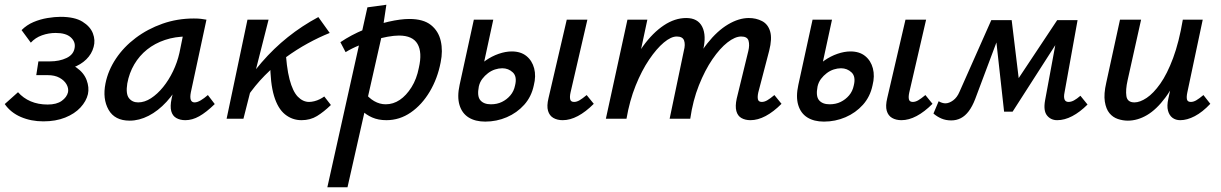

<svg xmlns="http://www.w3.org/2000/svg" viewBox="-32 -501 5149 810"><path d="M151 11Q99 11 56 -7.5Q13 -26 -12 -62L44 -112Q66 -87 97.5 -73.5Q129 -60 169 -60Q207 -60 228.5 -75.5Q250 -91 255 -112Q258 -129 248.5 -145.5Q239 -162 219 -173Q199 -184 169 -184H121L130 -242H178Q219 -242 249 -256.5Q279 -271 283 -300Q287 -325 266.5 -343.5Q246 -362 203 -362Q173 -362 145 -352Q117 -342 98 -321L59 -374Q81 -396 109.5 -408Q138 -420 168.5 -425Q199 -430 223 -430Q283 -430 316 -409.5Q349 -389 360 -360Q371 -331 363 -303Q355 -273 332 -250.5Q309 -228 274.5 -215.5Q240 -203 200 -203L204 -238Q259 -238 290.5 -216Q322 -194 333.5 -163Q345 -132 339 -104Q332 -74 307.5 -47.5Q283 -21 243 -5Q203 11 151 11Z M515 8Q452 8 426 -38Q400 -84 413 -149Q424 -204 457 -253.5Q490 -303 540.5 -341Q591 -379 653.5 -401Q716 -423 786 -423Q804 -423 816 -421.5Q828 -420 839 -418L773 -111Q765 -69 789 -69Q800 -69 814.5 -77.5Q829 -86 845 -100L874 -62Q838 -27 808.5 -10.5Q779 6 750 6Q728 6 712 -3Q696 -12 690.5 -32Q685 -52 692 -85L727 -243L775 -277Q760 -215 733 -162.5Q706 -110 670.5 -71.5Q635 -33 595 -12.5Q555 8 515 8ZM551 -69Q578 -69 605 -86.5Q632 -104 656 -133.5Q680 -163 698 -200.5Q716 -238 725 -278L746 -381L793 -344Q785 -346 776 -346.5Q767 -347 758 -347Q707 -347 664 -332.5Q621 -318 588.5 -292Q556 -266 534.5 -229.5Q513 -193 505 -149Q498 -105 512 -87Q526 -69 551 -69Z M1008 -88 976 -108Q1021 -179 1072 -238Q1123 -297 1182.5 -344.5Q1242 -392 1311 -429L1359 -362Q1314 -344 1266.5 -318Q1219 -292 1173 -258.5Q1127 -225 1085 -182.5Q1043 -140 1008 -88ZM924 0 1012 -418H1101L995 0ZM1240 6Q1201 6 1170.5 -18.5Q1140 -43 1124 -96.5Q1108 -150 1108 -238L1172 -306Q1176 -218 1189.5 -166.5Q1203 -115 1224.5 -93Q1246 -71 1272 -71Q1282 -71 1294 -74Q1306 -77 1317 -82.5Q1328 -88 1336 -94L1364 -58Q1334 -29 1305.5 -11.5Q1277 6 1240 6Z M1349 289 1518 -470 1598 -481 1578 -348 1434 289ZM1598 6Q1564 6 1538 -5.5Q1512 -17 1494.5 -35Q1477 -53 1469 -73L1504 -114Q1523 -88 1546.5 -74.5Q1570 -61 1595 -61Q1627 -61 1654.5 -79.5Q1682 -98 1704 -133Q1726 -168 1735 -215Q1750 -280 1729.5 -315.5Q1709 -351 1651 -351Q1631 -351 1603 -346Q1575 -341 1544.5 -331.5Q1514 -322 1483 -309.5Q1452 -297 1426 -281L1404 -323Q1450 -354 1503.5 -376Q1557 -398 1607.5 -409.5Q1658 -421 1695 -421Q1754 -421 1786 -395.5Q1818 -370 1827.5 -328Q1837 -286 1827 -238Q1814 -170 1781 -114.5Q1748 -59 1701 -26.5Q1654 6 1598 6Z M2015 12Q1973 12 1945 -5.5Q1917 -23 1906.5 -58Q1896 -93 1907 -143L1967 -418H2049L1988 -136Q1980 -95 1994.5 -78Q2009 -61 2039 -61Q2065 -61 2085.5 -71Q2106 -81 2121 -98.5Q2136 -116 2141 -141Q2150 -178 2131.5 -195.5Q2113 -213 2087 -213Q2072 -213 2056.5 -208Q2041 -203 2027 -192.5Q2013 -182 2002.5 -168Q1992 -154 1988 -136H1935Q1947 -171 1968.5 -199Q1990 -227 2016.5 -245.5Q2043 -264 2072 -274Q2101 -284 2127 -284Q2165 -284 2189 -264.5Q2213 -245 2221.5 -212.5Q2230 -180 2220 -141Q2210 -93 2179.5 -59Q2149 -25 2106 -6.5Q2063 12 2015 12ZM2342 6Q2319 6 2302.5 -3.5Q2286 -13 2280 -33.5Q2274 -54 2282 -87L2359 -418H2446L2375 -111Q2371 -93 2373.5 -82Q2376 -71 2390 -71Q2401 -71 2413 -78Q2425 -85 2443 -100L2473 -63Q2439 -29 2406 -11.5Q2373 6 2342 6Z M3134 6Q3112 6 3096 -3Q3080 -12 3074.5 -32.5Q3069 -53 3076 -85L3125 -286Q3131 -311 3126 -329Q3121 -347 3095 -347Q3069 -347 3037 -322Q3005 -297 2973.5 -251Q2942 -205 2916.5 -141Q2891 -77 2880 0H2818Q2840 -105 2875 -185Q2910 -265 2952 -318Q2994 -371 3039.5 -398Q3085 -425 3127 -425Q3158 -425 3183 -412Q3208 -399 3217 -368.5Q3226 -338 3213 -287L3167 -111Q3163 -93 3165.5 -82Q3168 -71 3182 -71Q3193 -71 3205 -78Q3217 -85 3235 -100L3265 -63Q3231 -29 3198 -11.5Q3165 6 3134 6ZM2524 0 2615 -418H2699L2610 0ZM2556 0Q2576 -94 2608 -172Q2640 -250 2681 -306.5Q2722 -363 2768.5 -394Q2815 -425 2863 -425Q2912 -425 2930.5 -388Q2949 -351 2934 -289L2866 0H2793L2853 -287Q2860 -313 2854 -330Q2848 -347 2823 -347Q2799 -347 2768.5 -321.5Q2738 -296 2706.5 -249.5Q2675 -203 2649.5 -139.5Q2624 -76 2611 0Z M3444 12Q3402 12 3374 -5.5Q3346 -23 3335.5 -58Q3325 -93 3336 -143L3396 -418H3478L3417 -136Q3409 -95 3423.5 -78Q3438 -61 3468 -61Q3494 -61 3514.5 -71Q3535 -81 3550 -98.5Q3565 -116 3570 -141Q3579 -178 3560.5 -195.5Q3542 -213 3516 -213Q3501 -213 3485.5 -208Q3470 -203 3456 -192.5Q3442 -182 3431.5 -168Q3421 -154 3417 -136H3364Q3376 -171 3397.5 -199Q3419 -227 3445.5 -245.5Q3472 -264 3501 -274Q3530 -284 3556 -284Q3594 -284 3618 -264.5Q3642 -245 3650.5 -212.5Q3659 -180 3649 -141Q3639 -93 3608.5 -59Q3578 -25 3535 -6.5Q3492 12 3444 12ZM3771 6Q3748 6 3731.5 -3.5Q3715 -13 3709 -33.5Q3703 -54 3711 -87L3788 -418H3875L3804 -111Q3800 -93 3802.5 -82Q3805 -71 3819 -71Q3830 -71 3842 -78Q3854 -85 3872 -100L3902 -63Q3868 -29 3835 -11.5Q3802 6 3771 6Z M4428 6Q4401 6 4385 -14Q4369 -34 4377 -78L4431 -370L4471 -390L4240 -30H4204L4167 -364L4190 -416H4236L4270 -135L4242 -136L4428 -416H4514L4459 -111Q4455 -92 4459 -81.5Q4463 -71 4476 -71Q4487 -71 4499 -77.5Q4511 -84 4526 -97L4556 -60Q4524 -28 4491.5 -11Q4459 6 4428 6ZM3981 7Q3958 7 3939.5 -1Q3921 -9 3906 -22L3928 -74Q3934 -70 3942 -67.5Q3950 -65 3956 -65Q3972 -65 3989 -77.5Q4006 -90 4016 -114L4150 -416H4207L4082 -83Q4070 -52 4055 -32Q4040 -12 4021.5 -2.5Q4003 7 3981 7Z M4726 8Q4705 8 4684 1Q4663 -6 4648.5 -23.5Q4634 -41 4629 -72.5Q4624 -104 4635 -152L4693 -418H4782L4725 -162Q4716 -122 4720 -95.5Q4724 -69 4754 -69Q4777 -69 4805.5 -88Q4834 -107 4863 -148Q4892 -189 4917 -256Q4942 -323 4958 -418H5009Q4986 -303 4954 -221.5Q4922 -140 4884.5 -89.5Q4847 -39 4807 -15.5Q4767 8 4726 8ZM4947 6Q4928 6 4914.5 -4Q4901 -14 4895.5 -34Q4890 -54 4897 -85L4969 -418H5042L4977 -111Q4973 -92 4975.5 -81.5Q4978 -71 4992 -71Q5003 -71 5015 -78Q5027 -85 5045 -100L5074 -63Q5041 -28 5008.5 -11Q4976 6 4947 6Z"/></svg>

Font: Ysabeau Office SemiBold
Style: Italic
Weight: 600
Italic angle: -12°
Designer: Christian Thalmann (Catharsis Fonts)
Version: Version 2.001;gftools[0.9.30]; featfreeze: tnum,lnum,ss02